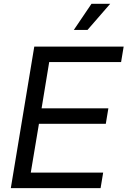

<svg xmlns="http://www.w3.org/2000/svg" viewBox="-20 -967 656 987"><path d="M35.6 0 156.2 -727.5H615.7L602.5 -647.9H232.9L193.8 -410.2H537.1L523.9 -330.6H180.2L138.2 -79.6H510.3L497.1 0ZM359.4 -813 450.2 -947.3H546.4L429.7 -813Z"/></svg>

Font: Inter 24pt
Style: Italic
Weight: 400
Italic angle: -9.3988°
Designer: Rasmus Andersson
Foundry: rsms
Version: Version 4.001;git-66647c0bb